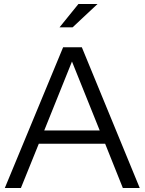

<svg xmlns="http://www.w3.org/2000/svg" viewBox="-20 -935 719 955"><path d="M4 0 294 -700H387L675 0H591L503 -220H173L84 0ZM200 -286H476L338 -629ZM276 -799 370 -915H465L341 -799Z"/></svg>

Font: Red Hat Display Variable
Style: Regular
Weight: 400
Designer: Pentagram, MCKL
Foundry: Pentagram, MCKL
Version: Version 1.021